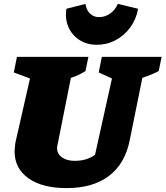

<svg xmlns="http://www.w3.org/2000/svg" viewBox="-20 -952 850 986"><path d="M322 14Q197 14 126 -36.5Q55 -87 55 -174Q55 -185 56.5 -196Q58 -207 59 -219L134 -549L51 -580L67 -660H434L419 -587Q401 -576 384.5 -568Q368 -560 344 -552L275 -206Q274 -202 273.5 -199Q273 -196 273 -192Q273 -162 298 -144Q323 -126 364 -126Q426 -126 468 -157L555 -549L487 -580L503 -660H810L795 -587Q776 -577 755 -568.5Q734 -560 711 -552L646 -231Q622 -111 539.5 -48.5Q457 14 322 14ZM477 -722Q426 -722 387.5 -747Q349 -772 331 -814Q313 -856 321 -907L419 -932Q423 -901 442 -882.5Q461 -864 489 -864Q519 -864 545.5 -882.5Q572 -901 585 -932L689 -907Q680 -854 649.5 -812Q619 -770 574 -746Q529 -722 477 -722Z"/></svg>

Font: Piazzolla Black
Style: Italic
Weight: 900
Italic angle: -11.3°
Designer: Juan Pablo del Peral
Foundry: Huerta Tipografica
Version: Version 1.330